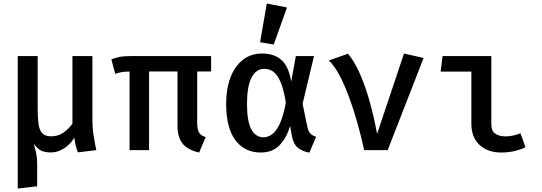

<svg xmlns="http://www.w3.org/2000/svg" viewBox="-20 -864 3117 1105"><path d="M511.8 -541.5V-180Q511.8 -127.2 519 -81.5Q526.2 -35.9 534.4 0L428.2 12.8Q422.1 -1 416.2 -25.6Q410.3 -50.3 407.7 -71.3Q384.1 -32.8 348.2 -9.7Q312.3 13.3 273.3 13.3Q236.9 13.3 215.6 2.3Q194.4 -8.7 173.8 -37.4Q183.1 -6.7 188.5 20Q193.8 46.7 193.8 75.9V208.2L82.1 221V-541.5H196.9V-236.4Q196.9 -186.2 201.5 -151.3Q206.2 -116.4 222.6 -97.9Q239 -79.5 274.4 -79.5Q314.9 -79.5 345.4 -101Q375.9 -122.6 396.9 -152.3V-541.5Z M1194.9 -541.5V-452.8H1114.9V-156.4Q1114.9 -118.5 1125.9 -100.8Q1136.9 -83.1 1163.6 -74.9L1126.2 13.8Q1062.6 0 1032.1 -35.9Q1001.5 -71.8 1001.5 -142.1V-452.8H837.9V0H725.6V-452.3Q695.9 -451.8 680.3 -449Q664.6 -446.2 643.1 -439L621 -522.1Q644.1 -532.3 670.3 -536.9Q696.4 -541.5 746.7 -541.5Z M1488.7 -555.9Q1559.5 -555.9 1600.8 -517.9Q1642.1 -480 1655.9 -394.4L1682.6 -541.5H1787.2L1721.5 -266.7L1748.7 -134.9Q1754.4 -107.7 1766.4 -95.4Q1778.5 -83.1 1799.5 -76.9L1760.5 14.4Q1720 7.7 1694.1 -13.8Q1668.2 -35.4 1659.5 -82.6L1649.7 -139Q1629.7 -71.3 1589.2 -28.7Q1548.7 13.8 1481 13.8Q1387.7 13.8 1334.6 -57.4Q1281.5 -128.7 1281.5 -266.7Q1281.5 -350.8 1305.6 -415.9Q1329.7 -481 1376.2 -518.5Q1422.6 -555.9 1488.7 -555.9ZM1501.5 -467.7Q1453.3 -467.7 1427.4 -416.9Q1401.5 -366.2 1401.5 -266.7Q1401.5 -165.6 1426.4 -119.7Q1451.3 -73.8 1497.4 -73.8Q1520 -73.8 1543.6 -89.5Q1567.2 -105.1 1588.5 -147.9Q1609.7 -190.8 1625.1 -273.3Q1612.8 -348.7 1595.1 -391Q1577.4 -433.3 1554.1 -450.5Q1530.8 -467.7 1501.5 -467.7ZM1515.4 -843.6 1631.8 -821 1555.4 -607.7 1476.9 -621Z M2075.9 0Q2059.5 -75.9 2037.4 -154.6Q2015.4 -233.3 1989 -304.9Q1962.6 -376.4 1933.3 -431.5Q1904.1 -486.7 1872.3 -515.9L1982.6 -554.9Q2019 -511.8 2050.3 -441.8Q2081.5 -371.8 2106.7 -282.6Q2131.8 -193.3 2150.3 -93.3L2305.1 -555.9L2417.9 -530.3L2211.3 0Z M2692.8 -451.8H2515.9L2527.2 -541.5H2807.7V-147.2Q2807.7 -110.3 2830.5 -94.6Q2853.3 -79 2889.7 -79Q2910.8 -79 2932.8 -83.8Q2954.9 -88.7 2975.4 -96.9L3004.1 -16.9Q2982.6 -5.1 2945.1 4.4Q2907.7 13.8 2865.1 13.8Q2786.2 13.8 2739.5 -30.3Q2692.8 -74.4 2692.8 -151.3Z"/></svg>

Font: Fira Code Medium
Style: Regular
Weight: 500
Designer: Carrois Corporate, Edenspiekermann AG, Nikita Prokopov
Foundry: Carrois Corporate, Edenspiekermann AG, Nikita Prokopov
Version: Version 6.002